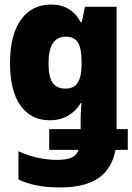

<svg xmlns="http://www.w3.org/2000/svg" viewBox="-20 -583 581 843"><path d="M244 240Q185 240 141 231Q97 222 61 205V81Q105 101 147.5 110Q190 119 230 119Q270 119 293 109.5Q316 100 325 75H196V-16H334V-57Q334 -73 335 -94Q336 -115 338 -130H334Q314 -96 279.5 -75.5Q245 -55 198 -55Q116 -55 70 -119.5Q24 -184 24 -306Q24 -430 72 -496.5Q120 -563 204 -563Q293 -563 334 -486H339L353 -553H492V-16H541V75H487Q472 157 413 198.5Q354 240 244 240ZM267 -194Q306 -194 322 -221Q338 -248 338 -294V-316Q338 -371 322 -396.5Q306 -422 269 -422Q193 -422 193 -305Q193 -246 211 -220Q229 -194 267 -194Z"/></svg>

Font: Noto Sans Mono Condensed Black
Style: Regular
Weight: 900
Width: 3
Designer: Monotype Design Team
Foundry: Monotype Imaging Inc.
Version: Version 2.014